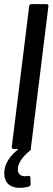

<svg xmlns="http://www.w3.org/2000/svg" viewBox="-22 -720 255 928"><path d="M114 130C89 136 66 129 64 101C63 71 85 40 118 12C123 8 127 4 128 2C128 0 127 -1 127 -2L212 -690C213 -696 209 -700 203 -700H130C124 -700 119 -696 119 -690L35 -10C34 -4 38 0 44 0H61C64 0 66 2 62 5C13 45 -5 88 -1 127C6 196 77 193 117 182C122 180 126 176 126 170L125 138C124 132 120 129 114 130Z"/></svg>

Font: Barlow Semi Condensed Medium
Style: Italic
Weight: 500
Width: 4
Italic angle: -7°
Designer: Jeremy Tribby
Foundry: Tribby Type
Version: Version 1.422;hotconv 1.0.109;makeotfexe 2.5.65596